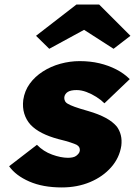

<svg xmlns="http://www.w3.org/2000/svg" viewBox="-20 -812 592 842"><path d="M251 10Q168 10 108.5 -16Q49 -42 20 -83L142 -177Q170 -148 208.5 -134Q247 -120 278 -120Q289 -120 298.5 -122Q308 -124 314 -128.5Q320 -133 324.5 -138.5Q329 -144 330 -151Q332 -168 316 -177Q308 -181 288.5 -187.5Q269 -194 236 -202Q195 -213 164.5 -228.5Q134 -244 114 -265Q95 -286 86.5 -313.5Q78 -341 82 -374Q88 -414 110.5 -445Q133 -476 168 -498.5Q203 -521 245 -532.5Q287 -544 329 -544Q376 -544 416 -534.5Q456 -525 490 -507.5Q524 -490 549 -465L438 -359Q423 -374 402.5 -387Q382 -400 359.5 -408.5Q337 -417 316 -417Q303 -417 293.5 -415Q284 -413 277.5 -409Q271 -405 267 -399Q263 -393 262 -386Q261 -377 265 -369Q269 -361 279 -356Q287 -351 307.5 -343.5Q328 -336 367 -325Q412 -312 443.5 -295Q475 -278 493 -256Q505 -239 510 -218.5Q515 -198 512 -173Q504 -120 467.5 -78.5Q431 -37 375 -13.5Q319 10 251 10ZM196 -598 138 -655 315 -792H415L552 -655L478 -598L335 -690H365Z"/></svg>

Font: Lexend ExtBd
Style: Italic
Weight: 800
Italic angle: -8.13011°
Designer: Bonnie Shaver-Troup, Thomas Jockin
Foundry: Lexend
Version: Version 1.007